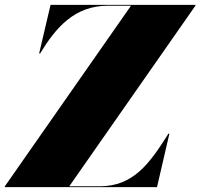

<svg xmlns="http://www.w3.org/2000/svg" viewBox="-75 -770 824 790"><path d="M464 -746.5 -55 -3.5V0H571L622 -220H618C539 -94 472 -3.5 335 -3.5H210L729 -746.5V-750H133L86 -550H90C155 -657 232 -746.5 369 -746.5Z"/></svg>

Font: Bodoni* 48pt Fatface
Style: Italic
Weight: 900
Italic angle: -13°
Version: Version 2.3